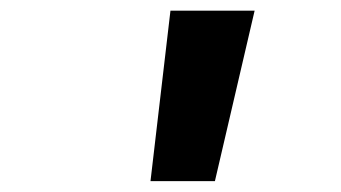

<svg xmlns="http://www.w3.org/2000/svg" viewBox="-20 -713 626 352"><path d="M255.9 -380.9H374L446.8 -693.4H292.5Z"/></svg>

Font: Cascadia Code NF
Style: Bold Italic
Weight: 700
Italic angle: -10°
Monospace: yes
Designer: Aaron Bell
Foundry: Saja Typeworks
Version: Version 2404.023